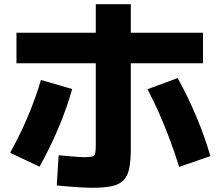

<svg xmlns="http://www.w3.org/2000/svg" viewBox="-20 -838 1040 910"><path d="M415 52Q397 52 369.5 50.5Q342 49 311 46.5Q280 44 249 41L258 -102Q283 -100 305.5 -98Q328 -96 347 -94.5Q366 -93 378 -93Q405 -93 417 -96Q429 -99 431.5 -112Q434 -125 434 -154V-818H600V-133Q600 -76 592.5 -39.5Q585 -3 565 17Q545 37 509 44.5Q473 52 415 52ZM28 -114Q73 -194 111 -283.5Q149 -373 174 -459L322 -416Q298 -329 257.5 -232.5Q217 -136 167 -48ZM829 -47Q810 -109 786 -173.5Q762 -238 734.5 -300.5Q707 -363 679 -415L822 -468Q870 -382 910.5 -285.5Q951 -189 977 -98ZM58 -538V-683H942V-538Z"/></svg>

Font: M PLUS 2 Thin ExtraBold
Style: Regular
Weight: 800
Version: Version 1.001